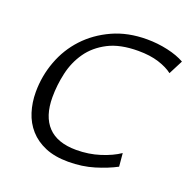

<svg xmlns="http://www.w3.org/2000/svg" viewBox="-121 -784 908 915"><g transform="rotate(20 332.5 -326.5)"><path d="M628 -550Q601 -571 557 -585Q513 -599 453 -599Q361 -599 301 -568Q241 -537 206 -487Q171 -437 157 -375Q143 -313 143 -252Q143 -155 191 -104.5Q239 -54 335 -54Q398 -54 454.5 -72Q511 -90 549 -116L555 -49Q510 -25 449.5 -6.5Q389 12 318 12Q250 12 201.5 -8.5Q153 -29 121.5 -64.5Q90 -100 75 -147.5Q60 -195 60 -248Q60 -329 88 -404.5Q116 -480 169.5 -537.5Q223 -595 299.5 -630Q376 -665 473 -665Q527 -665 578.5 -653.5Q630 -642 665 -622Z"/></g></svg>

Font: Quattrocento Sans
Style: Italic
Weight: 400
Designer: Pablo Impallari
Foundry: Pablo Impallari, Igino Marini, Brenda Gallo
Version: Version 2.000